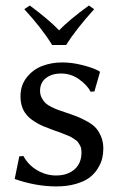

<svg xmlns="http://www.w3.org/2000/svg" viewBox="-20 -665 436 695"><path d="M168.9 -502Q131.3 -563 67.9 -631.8L87.9 -645Q157.2 -593.8 193.8 -555.2Q232.9 -595.2 301.8 -645L320.8 -631.8Q254.4 -558.1 219.2 -502ZM49.8 -99.1 64.9 -100.1Q82 -67.9 114.5 -48.8Q147 -29.8 183.1 -29.8Q224.1 -29.8 249.5 -51.8Q274.9 -73.7 274.9 -112.8Q274.9 -120.6 273.7 -127.4Q272.5 -134.3 268.6 -140.4Q264.6 -146.5 262 -150.6Q259.3 -154.8 251.5 -159.7Q243.7 -164.6 240.2 -167.2Q236.8 -169.9 225.6 -174.3Q214.4 -178.7 210.4 -180.4Q206.5 -182.1 192.4 -187.3Q178.2 -192.4 173.8 -193.8Q147.5 -203.6 134.5 -209Q121.6 -214.4 103 -226.3Q84.5 -238.3 74.2 -252Q54.2 -276.9 54.2 -316.9Q54.2 -356.4 76.9 -385Q99.6 -413.6 133.1 -426.3Q166.5 -439 205.1 -439Q240.7 -439 278.3 -429.4Q315.9 -419.9 339.8 -407.2L341.8 -403.8L321.8 -334L308.1 -333Q295.4 -357.4 266.1 -378.2Q236.8 -398.9 201.2 -398.9Q167.5 -398.9 146.2 -382.3Q125 -365.7 125 -335.9Q125 -322.3 131.1 -310.5Q137.2 -298.8 144.8 -291.7Q152.3 -284.7 166.7 -277.6Q181.2 -270.5 189.2 -267.6Q197.3 -264.6 213.4 -259.3Q216.3 -258.3 217.8 -257.8Q244.1 -249 260 -242.7Q275.9 -236.3 296.1 -225.1Q316.4 -213.9 327.4 -201.4Q338.4 -189 346.2 -169.9Q354 -150.9 354 -127Q354 -108.9 349.9 -91.6Q345.7 -74.2 334 -55.2Q322.3 -36.1 304 -22.2Q285.6 -8.3 254.6 0.7Q223.6 9.8 184.1 9.8Q109.9 9.8 33.2 -17.1Z"/></svg>

Font: Linux Biolinum
Style: Regular
Weight: 400
Designer: Philipp H. Poll
Foundry: Philipp H. Poll
Version: Version 0.6.4